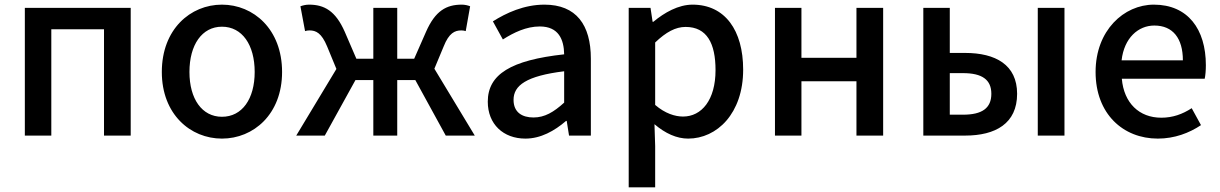

<svg xmlns="http://www.w3.org/2000/svg" viewBox="-20 -584 5256 827"><path d="M87 0H201V-458H428V0H543V-550H87Z M936 13C1072 13 1195 -92 1195 -274C1195 -458 1072 -564 936 -564C800 -564 677 -458 677 -274C677 -92 800 13 936 13ZM936 -81C850 -81 796 -158 796 -274C796 -391 850 -469 936 -469C1023 -469 1077 -391 1077 -274C1077 -158 1023 -81 936 -81Z M1851 -288 1891 -384C1914 -442 1939 -453 1967 -453C1975 -453 1979 -452 1986 -450L2005 -557C1995 -561 1982 -564 1969 -564C1903 -564 1855 -538 1815 -447L1764 -331H1691V-550H1588V-331H1515L1465 -447C1425 -538 1376 -564 1311 -564C1298 -564 1285 -561 1274 -557L1294 -450C1301 -452 1305 -453 1313 -453C1341 -453 1365 -442 1389 -384L1429 -287L1256 0H1379L1511 -239H1588V0H1691V-239H1769L1900 0H2025Z M2243 13C2309 13 2368 -20 2418 -63H2421L2431 0H2525V-331C2525 -477 2462 -564 2325 -564C2237 -564 2160 -528 2103 -492L2146 -414C2193 -444 2247 -470 2305 -470C2386 -470 2409 -414 2410 -350C2181 -325 2081 -264 2081 -146C2081 -49 2148 13 2243 13ZM2278 -78C2229 -78 2192 -100 2192 -154C2192 -216 2247 -257 2410 -277V-142C2365 -101 2326 -78 2278 -78Z M2688 223H2802V45L2799 -49C2846 -9 2895 13 2944 13C3068 13 3181 -95 3181 -284C3181 -453 3103 -564 2963 -564C2902 -564 2842 -530 2794 -490H2791L2782 -550H2688ZM2922 -82C2888 -82 2845 -95 2802 -132V-401C2849 -446 2890 -468 2933 -468C3025 -468 3062 -397 3062 -282C3062 -153 3002 -82 2922 -82Z M3318 0H3432V-234H3669V0H3784V-550H3669V-335H3432V-550H3318Z M3957 0H4137C4268 0 4361 -52 4361 -180C4361 -305 4268 -356 4137 -356H4071V-550H3957ZM4071 -90V-269H4128C4210 -269 4250 -241 4250 -180C4250 -118 4210 -90 4128 -90ZM4450 0H4565V-550H4450Z M4967 13C5039 13 5102 -11 5153 -45L5113 -118C5073 -92 5031 -77 4982 -77C4887 -77 4821 -140 4812 -245H5169C5172 -258 5174 -281 5174 -303C5174 -459 5096 -564 4950 -564C4821 -564 4699 -453 4699 -274C4699 -93 4818 13 4967 13ZM4811 -324C4822 -421 4883 -474 4952 -474C5032 -474 5075 -419 5075 -324Z"/></svg>

Font: Noto Sans Japanese Medium
Style: Regular
Weight: 500
Designer: Ryoko NISHIZUKA (kana & ideographs); Paul D. Hunt (Latin, Greek & Cyrillic); Wenlong ZHANG (bopomofo); Sandoll Communica
Foundry: Adobe Systems Incorporated
Version: Version 1.000;PS 1;hotconv 1.0.78;makeotf.lib2.5.61930